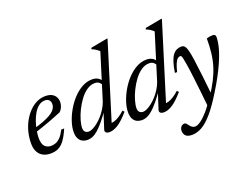

<svg xmlns="http://www.w3.org/2000/svg" viewBox="-139 -1008 2028 1565"><g transform="rotate(-20 874.5 -226.0)"><path d="M253.5 -413.5Q223.5 -413.5 199.2 -395.2Q175 -377 156.8 -346.8Q138.5 -316.5 126.2 -280.2Q114 -244 107.5 -208Q101 -172 101 -142.5Q101 -90.5 121.5 -69Q142 -47.5 175 -47.5Q198.5 -47.5 219 -56Q239.5 -64.5 259 -85.5Q278.5 -106.5 297.5 -144.5H323Q297.5 -85 272.2 -51.2Q247 -17.5 218 -3.8Q189 10 151.5 10Q113.5 10 85.8 -4.8Q58 -19.5 42.8 -48.8Q27.5 -78 27.5 -120.5Q27.5 -173 40 -221.5Q52.5 -270 75.2 -310.5Q98 -351 128 -381.5Q158 -412 193.5 -428.8Q229 -445.5 267 -445.5Q302 -445.5 324 -433.5Q346 -421.5 356.2 -401.8Q366.5 -382 366.5 -359Q366.5 -337.5 357.5 -316.2Q348.5 -295 334 -281.5Q306.5 -270 277.5 -258.5Q248.5 -247 218 -235.8Q187.5 -224.5 156.5 -214Q125.5 -203.5 94.5 -193.5L96 -227.5Q145 -241.5 180.5 -255.2Q216 -269 239.2 -282.5Q262.5 -296 275.8 -309.8Q289 -323.5 294.8 -337.5Q300.5 -351.5 300.5 -366Q300.5 -380.5 295 -391Q289.5 -401.5 279.2 -407.5Q269 -413.5 253.5 -413.5Z M738 -371.5Q733 -386 718.8 -396.5Q704.5 -407 683 -407Q646 -407 612.8 -383.8Q579.5 -360.5 552 -323.2Q524.5 -286 504 -243.8Q483.5 -201.5 472.5 -162.8Q461.5 -124 461.5 -97.5Q461.5 -74.5 473.5 -63.2Q485.5 -52 504.5 -52Q518.5 -52 538.2 -61.5Q558 -71 580 -88Q602 -105 623.5 -128.5Q645 -152 663.2 -180.8Q681.5 -209.5 693 -241L815.5 -636Q806.5 -644 797.5 -651Q788.5 -658 777.8 -664Q767 -670 752.5 -675.5L756.5 -687L896 -713H906L696.5 -36.5L687.5 -55Q703.5 -52.5 725 -59Q746.5 -65.5 770.8 -81Q795 -96.5 819 -119L832 -104.5Q777 -41 736.5 -15.5Q696 10 662 10Q640 10 630.5 0.5Q621 -9 626.5 -25L679 -187.5H691Q652 -129.5 620.5 -91.5Q589 -53.5 563.5 -31.5Q538 -9.5 516 -0.5Q494 8.5 475 8.5Q448 8.5 428 -1.5Q408 -11.5 396.8 -33.5Q385.5 -55.5 385.5 -90.5Q385.5 -130 400.8 -177.2Q416 -224.5 442.8 -271.2Q469.5 -318 505.8 -357Q542 -396 584.2 -419.5Q626.5 -443 672 -443Q701 -443 720.8 -431.8Q740.5 -420.5 756 -397.5Z M1209.5 -371.5Q1204.5 -386 1190.2 -396.5Q1176 -407 1154.5 -407Q1117.5 -407 1084.2 -383.8Q1051 -360.5 1023.5 -323.2Q996 -286 975.5 -243.8Q955 -201.5 944 -162.8Q933 -124 933 -97.5Q933 -74.5 945 -63.2Q957 -52 976 -52Q990 -52 1009.8 -61.5Q1029.5 -71 1051.5 -88Q1073.5 -105 1095 -128.5Q1116.5 -152 1134.8 -180.8Q1153 -209.5 1164.5 -241L1287 -636Q1278 -644 1269 -651Q1260 -658 1249.2 -664Q1238.5 -670 1224 -675.5L1228 -687L1367.5 -713H1377.5L1168 -36.5L1159 -55Q1175 -52.5 1196.5 -59Q1218 -65.5 1242.2 -81Q1266.5 -96.5 1290.5 -119L1303.5 -104.5Q1248.5 -41 1208 -15.5Q1167.5 10 1133.5 10Q1111.5 10 1102 0.5Q1092.5 -9 1098 -25L1150.5 -187.5H1162.5Q1123.5 -129.5 1092 -91.5Q1060.5 -53.5 1035 -31.5Q1009.5 -9.5 987.5 -0.5Q965.5 8.5 946.5 8.5Q919.5 8.5 899.5 -1.5Q879.5 -11.5 868.2 -33.5Q857 -55.5 857 -90.5Q857 -130 872.2 -177.2Q887.5 -224.5 914.2 -271.2Q941 -318 977.2 -357Q1013.5 -396 1055.8 -419.5Q1098 -443 1143.5 -443Q1172.5 -443 1192.2 -431.8Q1212 -420.5 1227.5 -397.5Z M1345 -261.5H1326Q1334 -314.5 1345.5 -350.2Q1357 -386 1372.2 -406.8Q1387.5 -427.5 1406.5 -436.5Q1425.5 -445.5 1448 -445.5Q1460 -445.5 1468.8 -440Q1477.5 -434.5 1484.5 -420.2Q1491.5 -406 1497.5 -379.5Q1504 -353 1511.2 -301Q1518.5 -249 1528.2 -166.2Q1538 -83.5 1550 35.5L1485.5 88Q1477 5.5 1470 -56.2Q1463 -118 1457.8 -163.5Q1452.5 -209 1447.8 -242.2Q1443 -275.5 1439 -300.5Q1433.5 -334 1429.5 -350Q1425.5 -366 1421.8 -370.8Q1418 -375.5 1412.5 -375.5Q1401 -375.5 1389.5 -365.8Q1378 -356 1367 -331Q1356 -306 1345 -261.5ZM1509.5 37 1525.5 19.5Q1566.5 -41.5 1593.5 -94.8Q1620.5 -148 1636.8 -200.2Q1653 -252.5 1659.8 -309.8Q1666.5 -367 1666.5 -436.5Q1682 -441.5 1694.2 -443.2Q1706.5 -445 1718 -445Q1731.5 -445 1738.2 -439.5Q1745 -434 1745 -421.5Q1745 -396 1739.2 -364Q1733.5 -332 1720.8 -293.5Q1708 -255 1688 -209.8Q1668 -164.5 1640 -112Q1612 -59.5 1574.5 0.5Q1513 101 1463.5 157.8Q1414 214.5 1371.2 238Q1328.5 261.5 1285.5 261.5Q1248.5 261.5 1232 245Q1215.5 228.5 1215.5 201.5Q1215.5 180.5 1227.5 166.8Q1239.5 153 1257.5 153Q1264.5 153 1270.2 158Q1276 163 1287.5 179Q1299.5 194.5 1310.5 200.2Q1321.5 206 1333 206Q1353 206 1382.5 185Q1412 164 1445.2 126Q1478.5 88 1509.5 37Z"/></g></svg>

Font: Newsreader 24pt
Style: Italic
Weight: 400
Italic angle: -17°
Designer: Hugues Gentile
Foundry: Production Type
Version: Version 1.003